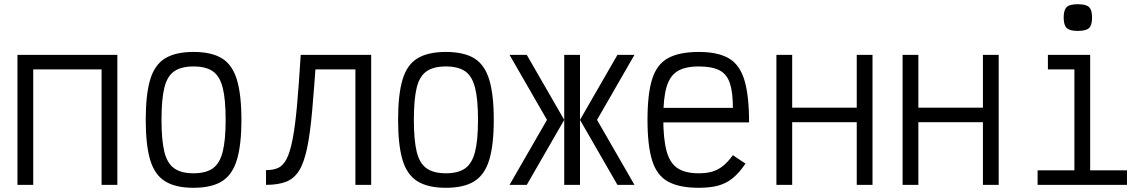

<svg xmlns="http://www.w3.org/2000/svg" viewBox="-20 -879 5440 913"><path d="M63 0V-618H538V0H463V-549H138V0Z M900 14Q815 14 765 -17Q715 -48 694 -119Q673 -190 673 -309Q673 -429 694 -500Q715 -571 765 -601.5Q815 -632 900 -632Q986 -632 1035.5 -601.5Q1085 -571 1106.5 -500Q1128 -429 1128 -309Q1128 -190 1106.5 -119Q1085 -48 1035.5 -17Q986 14 900 14ZM900 -55Q959 -55 992 -78.5Q1025 -102 1039 -157.5Q1053 -213 1053 -309Q1053 -407 1039 -462Q1025 -517 992 -540Q959 -563 900 -563Q842 -563 808.5 -540Q775 -517 761.5 -462Q748 -407 748 -309Q748 -213 761.5 -157.5Q775 -102 808.5 -78.5Q842 -55 900 -55Z M1670 0V-549H1431V-618H1745V0ZM1245 0V-70Q1279 -70 1302.5 -80.5Q1326 -91 1342.5 -122.5Q1359 -154 1371 -214.5Q1383 -275 1392 -373.5Q1401 -472 1410 -618H1485Q1474 -462 1464.5 -353.5Q1455 -245 1440.5 -175.5Q1426 -106 1402.5 -68Q1379 -30 1341 -15Q1303 0 1245 0Z M2100 14Q2015 14 1965 -17Q1915 -48 1894 -119Q1873 -190 1873 -309Q1873 -429 1894 -500Q1915 -571 1965 -601.5Q2015 -632 2100 -632Q2186 -632 2235.5 -601.5Q2285 -571 2306.5 -500Q2328 -429 2328 -309Q2328 -190 2306.5 -119Q2285 -48 2235.5 -17Q2186 14 2100 14ZM2100 -55Q2159 -55 2192 -78.5Q2225 -102 2239 -157.5Q2253 -213 2253 -309Q2253 -407 2239 -462Q2225 -517 2192 -540Q2159 -563 2100 -563Q2042 -563 2008.5 -540Q1975 -517 1961.5 -462Q1948 -407 1948 -309Q1948 -213 1961.5 -157.5Q1975 -102 2008.5 -78.5Q2042 -55 2100 -55Z M2738 -309 2916 -618H2997L2819 -309ZM2403 0 2581 -309H2663L2485 0ZM2581 -309 2403 -618H2485L2663 -309ZM2663 0V-618H2738V0ZM2916 0 2738 -309H2819L2997 0Z M3303 14Q3210 14 3156.5 -15.5Q3103 -45 3081 -116Q3059 -187 3059 -309Q3059 -432 3081 -502.5Q3103 -573 3156.5 -602.5Q3210 -632 3303 -632Q3394 -632 3446 -601.5Q3498 -571 3520 -497.5Q3542 -424 3542 -297H3088V-366H3465Q3465 -441 3450.5 -484Q3436 -527 3400.5 -545Q3365 -563 3303 -563Q3238 -563 3201.5 -540.5Q3165 -518 3149.5 -465Q3134 -412 3134 -318Q3134 -219 3149.5 -161.5Q3165 -104 3201.5 -79.5Q3238 -55 3303 -55Q3340 -55 3367 -63Q3394 -71 3417.5 -89.5Q3441 -108 3465 -141L3525 -101Q3495 -57 3464.5 -32Q3434 -7 3395.5 3.5Q3357 14 3303 14Z M4054 0V-618H4129V0ZM3672 0V-618H3747V0ZM3701 -298V-367H4100V-298Z M4654 0V-618H4729V0ZM4272 0V-618H4347V0ZM4301 -298V-367H4700V-298Z M5089 0V-596L5136 -549H4963V-618H5164V0ZM4914 0V-69H5339V0ZM5105 -732Q5067 -732 5052.5 -745.5Q5038 -759 5038 -796Q5038 -832 5052.5 -845.5Q5067 -859 5105 -859Q5144 -859 5158.5 -845.5Q5173 -832 5173 -796Q5173 -759 5158.5 -745.5Q5144 -732 5105 -732Z"/></svg>

Font: Victor Mono
Style: Regular
Weight: 400
Monospace: yes
Designer: Rune Bjørnerås
Version: Version 1.561;gftools[0.9.30]